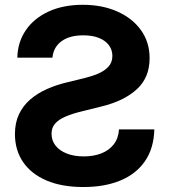

<svg xmlns="http://www.w3.org/2000/svg" viewBox="-20 -757 695 788"><path d="M322.1 10.6Q233.9 10.6 171 -16.2Q108.1 -43 74.7 -92Q41.3 -141 41.3 -207.2Q41.3 -253 57.9 -288Q74.4 -323.1 104.1 -348.7Q133.9 -374.3 173.5 -391.9Q213.1 -409.5 259 -420L324.6 -436Q355.7 -443.4 382.1 -454.5Q408.6 -465.6 424.9 -483.2Q441.2 -500.9 441.2 -527.6Q441.2 -552 427.2 -571.1Q413.2 -590.2 386.6 -601.1Q360 -612 321.6 -612Q265.9 -612 232.7 -588Q199.4 -563.9 195.2 -520.2H51.1Q52.5 -584.1 86 -633.1Q119.4 -682 179.5 -709.7Q239.5 -737.3 320.3 -737.3Q399.3 -737.3 461.2 -709.9Q523.1 -682.6 558.5 -633.3Q594 -584 594 -518.2Q594 -438.8 541.6 -390.7Q489.2 -342.6 396.8 -320.1L316.9 -300.2Q277.5 -290.8 249.3 -278.7Q221.1 -266.7 206.3 -249.8Q191.5 -233 191.5 -207.9Q191.5 -180.4 208 -159.4Q224.5 -138.4 254.3 -126.8Q284.1 -115.1 323.7 -115.1Q364 -115.1 395.7 -127.4Q427.4 -139.7 446.7 -164.3Q466 -189 468.4 -225.8H613.4Q611.4 -148.4 575.1 -95.7Q538.9 -43.1 474.4 -16.3Q409.9 10.6 322.1 10.6Z"/></svg>

Font: Inter Variable LoSnoCo
Style: Regular
Weight: 400
Designer: Rasmus Andersson
Foundry: rsms
Version: Version 4.000;git-a52131595; featfreeze: case,dlig,ss01,ss02